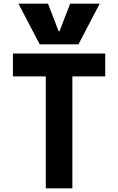

<svg xmlns="http://www.w3.org/2000/svg" viewBox="-20 -1020 640 1040"><path d="M80 -1000H240L298 -850H302L360 -1000H520L405 -780H195ZM228 0V-606H50V-730H550V-606H372V0Z"/></svg>

Font: M PLUS Code Latin Expanded
Style: Bold
Weight: 700
Width: 7
Designer: Coji Morishita
Foundry: UNDERFOREST DESIGN
Version: Version 1.002; ttfautohint (v1.8.3)